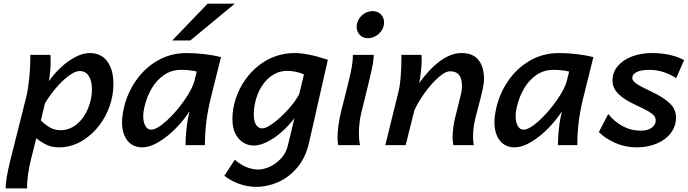

<svg xmlns="http://www.w3.org/2000/svg" viewBox="-20 -789 3740 1044"><path d="M255.4 -457.5Q255.4 -400.4 245.6 -347.7Q273.4 -387.2 310.8 -422.1Q348.1 -457 389.4 -478.8Q430.7 -500.5 467.8 -500.5Q530.8 -500.5 563.7 -454.6Q596.7 -408.7 596.7 -333Q596.7 -270.5 576.4 -212.6Q556.2 -154.8 520.8 -108.4Q485.4 -62 439.9 -31.7Q408.2 -9.8 372.8 1.2Q337.4 12.2 300.8 12.2Q264.6 12.2 237.3 0.2Q210 -11.7 177.2 -37.1L147.9 79.6Q127 164.1 127 235.4H10.7Q10.7 186 35.2 86.4L122.6 -261.2Q132.8 -302.2 138.9 -361.8Q145 -421.4 145 -472.2V-490.7H253.9Q255.4 -476.1 255.4 -457.5ZM309.6 -81.1Q359.9 -81.1 399.9 -115.7Q437.5 -147.5 458.7 -199.5Q480 -251.5 480 -303.2Q480 -349.1 462.6 -376Q445.3 -402.8 413.1 -402.8Q389.6 -402.8 355.7 -378.2Q321.8 -353.5 286.6 -313Q251.5 -272.5 224.1 -226.1L202.1 -133.8Q232.9 -105 256.8 -93Q280.8 -81.1 309.6 -81.1Z M1002.4 -146 1010.7 -184.1Q980 -136.2 936 -91.3Q892.1 -46.4 843.5 -17.1Q794.9 12.2 752 12.2Q719.7 12.2 695.3 -3.9Q670.9 -20 657.2 -50.8Q643.6 -81.5 643.6 -124Q643.6 -157.7 654.3 -205.1Q672.9 -283.7 719.5 -351.1Q766.1 -418.5 836.9 -459.5Q907.7 -500.5 994.6 -500.5Q1043.5 -500.5 1093.8 -494.4Q1144 -488.3 1181.6 -478.5L1126 -254.9Q1094.2 -128.4 1094.2 0H988.8Q988.8 -31.2 992.4 -73Q996.1 -114.7 1002.4 -146ZM963.9 -409.2Q912.1 -409.2 871.3 -380.9Q830.6 -352.5 804 -306.6Q777.3 -260.7 765.1 -206.5Q758.8 -178.2 758.8 -157.7Q758.8 -125 770.3 -104.5Q781.7 -84 801.3 -84Q832.5 -84 884.8 -131.3Q937 -178.7 981.9 -242.7Q1026.9 -306.6 1037.6 -351.1L1049.8 -399.9Q1011.2 -409.2 963.9 -409.2ZM1256.8 -769 1014.6 -568.8H916.5L1108.9 -769Z M1374 227.1Q1326.7 227.1 1280.5 210.7Q1234.4 194.3 1199.7 166.5L1256.8 79.6Q1317.9 132.8 1385.7 132.8Q1413.1 132.8 1446.5 117.7Q1480 102.5 1507.3 73.5Q1534.7 44.4 1544.4 4.9L1581.1 -146.5Q1549.3 -104.5 1510.5 -70.6Q1471.7 -36.6 1432.1 -17.1Q1392.6 2.4 1360.4 2.4Q1329.1 2.4 1302.5 -13.9Q1275.9 -30.3 1259.8 -62.5Q1243.7 -94.7 1243.7 -141.1Q1243.7 -196.3 1261.5 -251.2Q1279.3 -306.2 1312.7 -354.2Q1346.2 -402.3 1391.6 -436.5Q1432.1 -467.3 1480 -483.9Q1527.8 -500.5 1580.6 -500.5Q1653.8 -500.5 1762.7 -463.9L1660.2 -12.2Q1642.1 67.9 1596.7 121.6Q1551.3 175.3 1492.4 201.2Q1433.6 227.1 1374 227.1ZM1541.5 -403.8Q1483.4 -403.8 1436.5 -360.4Q1399.9 -326.2 1379.9 -273.4Q1359.9 -220.7 1359.9 -167.5Q1359.9 -130.4 1372.3 -110.6Q1384.8 -90.8 1406.7 -90.8Q1427.2 -90.8 1466.6 -119.9Q1505.9 -148.9 1545.4 -192.4Q1585 -235.8 1606.9 -276.9L1632.8 -384.3Q1614.3 -393.1 1589.4 -398.4Q1564.5 -403.8 1541.5 -403.8Z M2006.3 -728.5Q2033.7 -728.5 2051 -710.9Q2068.4 -693.4 2068.4 -667.5Q2068.4 -645 2056.4 -625.2Q2044.4 -605.5 2023.9 -593.5Q2003.4 -581.5 1979.5 -581.5Q1953.1 -581.5 1936.3 -599.4Q1919.4 -617.2 1919.4 -643.1Q1919.4 -665.5 1931.2 -685.1Q1942.9 -704.6 1962.9 -716.6Q1982.9 -728.5 2006.3 -728.5ZM1974.6 -297.9 1966.3 -264.2 1944.3 -174.8Q1938.5 -151.4 1935.1 -122.1Q1931.6 -92.8 1931.6 -64Q1931.6 -27.8 1937.5 0H1818.8Q1815.4 -17.1 1815.4 -43Q1815.4 -75.2 1821.3 -114.3Q1827.1 -153.3 1836.4 -189.9L1855.5 -264.6Q1876.5 -346.2 1887.7 -398.7Q1898.9 -451.2 1898.9 -490.7H2012.2Q2011.7 -459.5 2002.2 -414.8Q1992.7 -370.1 1974.6 -297.9Z M2440.9 -41.5Q2440.9 -69.8 2445.3 -99.6Q2449.7 -134.3 2469.7 -208.5Q2481.9 -256.3 2487.1 -280Q2492.2 -303.7 2492.2 -319.8Q2492.2 -361.3 2476.3 -381.3Q2460.4 -401.4 2427.7 -401.4Q2401.4 -401.4 2363.5 -367.9Q2325.7 -334.5 2289.6 -284.4Q2253.4 -234.4 2232.9 -188.5L2186 0H2075.2L2147.5 -293.5Q2154.8 -321.3 2158.7 -371.8Q2162.6 -422.4 2162.6 -469.7V-490.7H2272Q2272.9 -474.1 2272.9 -461.9Q2272.9 -436 2268.8 -398.7Q2264.6 -361.3 2259.3 -337.4Q2313 -412.6 2372.1 -456.5Q2431.2 -500.5 2489.7 -500.5Q2552.2 -500.5 2582 -462.6Q2611.8 -424.8 2611.8 -359.4Q2611.8 -335.4 2603.5 -298.6Q2595.2 -261.7 2579.1 -201.7Q2572.3 -176.3 2566.2 -151.9Q2560.1 -127.4 2557.6 -113.8Q2552.2 -77.1 2552.2 -47.4Q2552.2 -19 2556.2 0H2444.8Q2440.9 -25.4 2440.9 -41.5Z M3027.3 -146 3035.6 -184.1Q3004.9 -136.2 2960.9 -91.3Q2917 -46.4 2868.4 -17.1Q2819.8 12.2 2776.9 12.2Q2744.6 12.2 2720.2 -3.9Q2695.8 -20 2682.1 -50.8Q2668.5 -81.5 2668.5 -124Q2668.5 -157.7 2679.2 -205.1Q2697.8 -283.7 2744.4 -351.1Q2791 -418.5 2861.8 -459.5Q2932.6 -500.5 3019.5 -500.5Q3068.4 -500.5 3118.7 -494.4Q3168.9 -488.3 3206.5 -478.5L3150.9 -254.9Q3119.1 -128.4 3119.1 0H3013.7Q3013.7 -31.2 3017.3 -73Q3021 -114.7 3027.3 -146ZM2988.8 -409.2Q2937 -409.2 2896.2 -380.9Q2855.5 -352.5 2828.9 -306.6Q2802.2 -260.7 2790 -206.5Q2783.7 -178.2 2783.7 -157.7Q2783.7 -125 2795.2 -104.5Q2806.6 -84 2826.2 -84Q2857.4 -84 2909.7 -131.3Q2961.9 -178.7 3006.8 -242.7Q3051.8 -306.6 3062.5 -351.1L3074.7 -399.9Q3036.1 -409.2 2988.8 -409.2Z M3509.3 -409.2Q3467.3 -409.2 3442.6 -397.5Q3418 -385.7 3418 -365.2Q3418 -354 3428.5 -343.8Q3439 -333.5 3459.5 -322.3Q3480 -311 3522 -291Q3587.4 -260.3 3621.6 -227.5Q3655.8 -194.8 3655.8 -151.4Q3655.8 -102.5 3627.4 -65.4Q3599.1 -28.3 3550.3 -8.1Q3501.5 12.2 3441.9 12.2Q3378.9 12.2 3324.5 -12.2Q3270 -36.6 3236.3 -70.8L3287.1 -168.9Q3319.8 -128.4 3365.2 -103.5Q3410.6 -78.6 3464.8 -78.6Q3500 -78.6 3522.7 -93.8Q3545.4 -108.9 3545.4 -134.3Q3545.4 -148.9 3535.9 -160.4Q3526.4 -171.9 3503.9 -184.6Q3481.4 -197.3 3436.5 -218.3Q3373.5 -247.1 3342 -278.8Q3310.5 -310.5 3310.5 -351.1Q3310.5 -395.5 3338.9 -429.4Q3367.2 -463.4 3416 -481.9Q3464.8 -500.5 3524.9 -500.5Q3582 -500.5 3627.2 -489.3Q3672.4 -478 3699.7 -461.9L3656.7 -363.8Q3630.4 -382.3 3591.8 -395.8Q3553.2 -409.2 3509.3 -409.2Z"/></svg>

Font: Lesson One Medium
Style: Italic
Weight: 500
Italic angle: -14°
Designer: But Ko, Victor Gaultney, Annie Olsen, Julie Remington, Don Collingsworth, Eric Hays, Becca Hirsbrunner
Version: Version 1.100